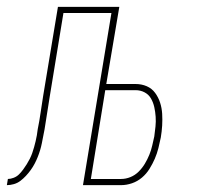

<svg xmlns="http://www.w3.org/2000/svg" viewBox="-58 -540 578 560"><path d="M-38 0 -35 -18Q-27 -18 -18 -21.5Q-9 -25 -2.5 -31.5Q4 -38 9.5 -45.5Q15 -53 20 -61Q25 -69 29 -77Q33 -85 36 -93.5Q39 -102 41.5 -111Q44 -120 46 -128.5Q48 -137 49.5 -145.5Q51 -154 52 -163Q57 -187 60.5 -212Q64 -237 68 -261L111 -520H290L252 -295H337Q355 -295 370 -288.5Q385 -282 394.5 -269Q404 -256 409 -240.5Q414 -225 415 -208Q416 -191 415 -174Q414 -157 411 -139Q408 -124 404 -108Q400 -92 393.5 -77Q387 -62 378 -47.5Q369 -33 356 -22Q343 -11 327 -5.5Q311 0 295 0H184L267 -502H127L87 -258Q83 -234 79.5 -210.5Q76 -187 72 -163Q70 -153 68 -142.5Q66 -132 64 -122Q62 -112 59 -102Q56 -92 52 -82Q48 -72 43 -62.5Q38 -53 31.5 -44Q25 -35 17.5 -27Q10 -19 1.5 -12.5Q-7 -6 -17.5 -3Q-28 0 -38 0ZM207 -18H295Q309 -18 322.5 -23.5Q336 -29 346.5 -39.5Q357 -50 364.5 -62.5Q372 -75 377.5 -88.5Q383 -102 386 -115.5Q389 -129 392 -142Q394 -157 395.5 -171Q397 -185 396 -199.5Q395 -214 392 -227.5Q389 -241 382.5 -252.5Q376 -264 364 -270.5Q352 -277 337 -277H249Z"/></svg>

Font: Iosevka SS04 Thin Oblique
Style: Regular
Weight: 100
Italic angle: -9°
Monospace: yes
Designer: Belleve Invis
Foundry: Belleve Invis
Version: Version 19.0.0; ttfautohint (v1.8.4)